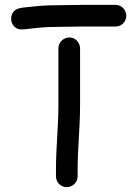

<svg xmlns="http://www.w3.org/2000/svg" viewBox="-20 -667 564 789"><path d="M220 -468V-233C220 -146.8 210 -60.4 210 28V58C210 81.9 229.4 102 254 102C277.3 102 299 83.6 299 58V29C299 -55.9 309 -142.4 309 -233V-468C309 -491 291 -513 265 -513C240.2 -513 220 -492.8 220 -468ZM319 -558H455C478.9 -558 499 -577.4 499 -602C499 -625.3 480.6 -647 455 -647H320C272.8 -647 226.9 -645 182.6 -645C140.6 -643.7 106.5 -638.8 74.7 -635.9C70.7 -635.5 66.8 -634.5 62.9 -633.7C7.5 -624.9 16.4 -540.8 74.4 -546.1C77.9 -546.4 81.5 -546.8 85.4 -547.1C118.3 -550.4 144.5 -554.6 184.4 -556C227.2 -556 275.5 -558 319 -558Z"/></svg>

Font: Just Breathe
Style: Bd
Weight: 400
Foundry: Cannot Into Space Fonts
Version: Version 0.72